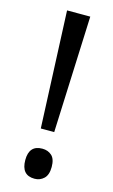

<svg xmlns="http://www.w3.org/2000/svg" viewBox="-114 -759 480 815"><g transform="rotate(15 126.0 -351.0)"><path d="M177 -714H75L97 -201H156ZM126 12Q150 12 167 -4Q184 -20 184 -55Q184 -90 167.5 -105Q151 -120 126 -120Q68 -120 68 -55Q68 12 126 12Z"/></g></svg>

Font: Noto Sans UI SemiCondensed
Style: Regular
Weight: 400
Width: 4
Designer: Monotype Design Team
Foundry: Monotype Imaging Inc.
Version: 1.001